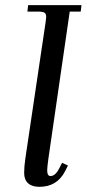

<svg xmlns="http://www.w3.org/2000/svg" viewBox="-20 -722 338 749"><path d="M74.2 -47.9Q74.2 -71.8 79.1 -105L158.2 -637.2Q160.2 -650.9 160.2 -655.8Q160.2 -668.5 153.3 -672.6Q146.5 -676.8 127.9 -676.8H86.9L89.8 -702.1H297.9L294.9 -676.8H252L168.9 -104Q164.1 -68.8 164.1 -58.1Q164.1 -35.2 176.8 -35.2Q195.8 -35.2 210.9 -64.9L222.2 -86.9L245.1 -76.2L233.9 -54.2Q202.6 6.8 133.8 6.8Q105 6.8 89.6 -7.1Q74.2 -21 74.2 -47.9Z"/></svg>

Font: Dihjauti
Style: Bold Italic
Weight: 700
Italic angle: -9°
Designer: T. Christopher White
Version: Version 3.0.0